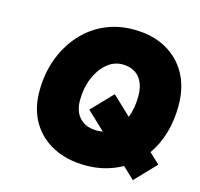

<svg xmlns="http://www.w3.org/2000/svg" viewBox="-100 -767 928 892"><g transform="rotate(15 364.5 -321.5)"><path d="M87 -270Q87 -353 112.5 -423.5Q138 -494 184.5 -547.5Q231 -601 295 -630.5Q359 -660 437 -660Q526 -660 591.5 -624.5Q657 -589 693 -524.5Q729 -460 729 -372Q729 -301 711 -239.5Q693 -178 659 -130L709 -83L613 17L557 -36Q520 -15 476.5 -3.5Q433 8 384 8Q294 8 227 -26.5Q160 -61 123.5 -123.5Q87 -186 87 -270ZM537 -366Q537 -425 508.5 -457.5Q480 -490 428 -490Q387 -490 353.5 -461.5Q320 -433 300 -385Q280 -337 280 -278Q280 -223 310 -192.5Q340 -162 393 -162Q407 -162 420 -165L333 -247L429 -347L519 -262Q537 -308 537 -366Z"/></g></svg>

Font: Overused Grotesk Black
Style: Italic
Weight: 900
Italic angle: -10°
Version: Version 0.003